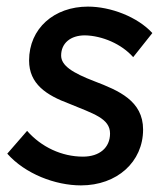

<svg xmlns="http://www.w3.org/2000/svg" viewBox="-20 -550 506 581"><path d="M225 11C334 11 413 -60 413 -158C413 -245 339 -276 266 -304C198 -330 165 -352 165 -382C165 -419 193 -443 237 -443C289 -442 348 -417 383 -377L441 -450C396 -499 315 -530 246 -530C144 -530 68 -464 68 -367C68 -296 120 -262 190 -236C262 -206 313 -192 313 -146C313 -103 281 -76 231 -76C167 -76 105 -105 62 -154L2 -85C56 -24 147 11 225 11Z"/></svg>

Font: Fixel Text 20240404 Medium
Style: Italic
Weight: 500
Width: 4
Italic angle: -10°
Designer: AlfaBravo + MacPaw
Foundry: Kyrylo Tkachov, Marchela Mozhyna, Serhii Makarenko, Maria Weinstein, Zakhar Kryvoshyya
Version: Version 1.211;Glyphs 3.2 (3225)